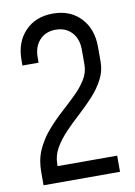

<svg xmlns="http://www.w3.org/2000/svg" viewBox="-86 -822 619 878"><g transform="rotate(-10 223.0 -383.0)"><path d="M44 0V-62.8Q44 -119 64.2 -163.8Q84.4 -208.6 116.4 -245.8Q148.4 -282.9 184 -315.2Q219.6 -347.5 251.6 -378.5Q283.6 -409.5 303.8 -442Q324 -474.5 324 -511.8V-581Q324 -630.5 296 -660.8Q268 -691 221.5 -691Q175 -691 147 -660.8Q119 -630.5 119 -581V-556H44V-581Q44 -664.5 92.8 -715.2Q141.5 -766 221.5 -766Q302 -766 350.5 -714.9Q399 -663.8 399 -581V-511.8Q399 -467.9 378.9 -429.8Q358.9 -391.6 327.5 -357.4Q296.1 -323.2 260.8 -291.1Q225.4 -259 194 -226.2Q162.6 -193.4 142.6 -158.6Q122.5 -123.8 122.5 -84V-41L88.5 -75H399V0Z"/></g></svg>

Font: Mohave Light
Style: Regular
Weight: 300
Designer: Gumpita Rahayu
Foundry: Tokotype
Version: Version 2.003